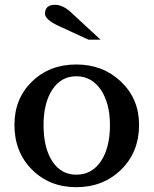

<svg xmlns="http://www.w3.org/2000/svg" viewBox="-20 -769 638 798"><path d="M558 -250Q558 -137 483.5 -64Q409 9 297 9Q186 9 113 -64Q40 -137 40 -250Q40 -359 113 -430Q186 -501 297 -501Q408 -501 483 -429.5Q558 -358 558 -250ZM297 -452Q234 -452 197.5 -396.5Q161 -341 161 -249Q161 -154 197.5 -98.5Q234 -43 297 -43Q362 -43 399.5 -99Q437 -155 437 -249Q437 -340 399 -396Q361 -452 297 -452ZM398 -604H348L222 -662Q167 -688 167 -712Q167 -749 209 -749Q243 -749 279 -714Z"/></svg>

Font: Kolar Light
Style: Regular
Weight: 300
Designer: Ramakrishna Saiteja (Kannada); Shiva Nallaperumal (Latin)
Foundry: Indian Type Foundry
Version: Version 1.001;PS 1.0;hotconv 1.0.88;makeotf.lib2.5.647800